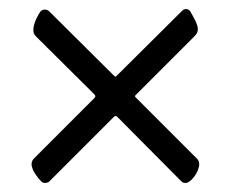

<svg xmlns="http://www.w3.org/2000/svg" viewBox="-20 -466 512 426"><path d="M392 -60C403 -60 422 -84 422 -102C422 -107 420 -111 417 -114L281 -250C279 -252 279 -253 281 -255L412 -386C417 -391 419 -396 419 -401C419 -413 409 -428 402 -441C400 -444 396 -446 393 -446C389 -446 386 -444 383 -441L239 -298C237 -296 237 -294 232 -299L89 -441C84 -446 75 -446 70 -441C67 -437 54 -416 54 -400C54 -395 55 -390 59 -386L188 -258C192 -254 193 -252 189 -248L55 -114C52 -111 50 -106 50 -102C50 -87 67 -68 72 -63C76 -59 85 -59 90 -64L233 -207C235 -209 238 -209 240 -207L382 -64C385 -61 388 -60 392 -60Z"/></svg>

Font: Garamond-Math
Style: Regular
Weight: 400
Version: Version 2019-08-16